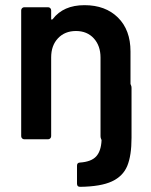

<svg xmlns="http://www.w3.org/2000/svg" viewBox="-20 -539 585 743"><path d="M485 -214Q485 -213 487 -209Q489 -205 489 -199V-6Q489 63 472.5 103Q456 143 413 163Q370 183 290 184Q278 184 278 172V102Q278 90 290 90Q333 87 352 66.5Q371 46 373 4Q373 2 371 -2Q369 -6 369 -12V-316Q369 -362 343 -390.5Q317 -419 274 -419Q231 -419 204.5 -391Q178 -363 178 -317V-12Q178 -7 174.5 -3.5Q171 0 166 0H74Q69 0 65.5 -3.5Q62 -7 62 -12V-499Q62 -504 65.5 -507.5Q69 -511 74 -511H166Q171 -511 174.5 -507.5Q178 -504 178 -499V-467Q178 -464 179 -463.5Q180 -463 181 -463Q182 -463 184 -465Q225 -519 307 -519Q388 -519 436.5 -471Q485 -423 485 -340Z"/></svg>

Font: LinhAnh SemBd
Style: Regular
Weight: 600
Monospace: yes
Designer: Jeremy Tribby
Foundry: Tribby Type
Version: Version 1.408